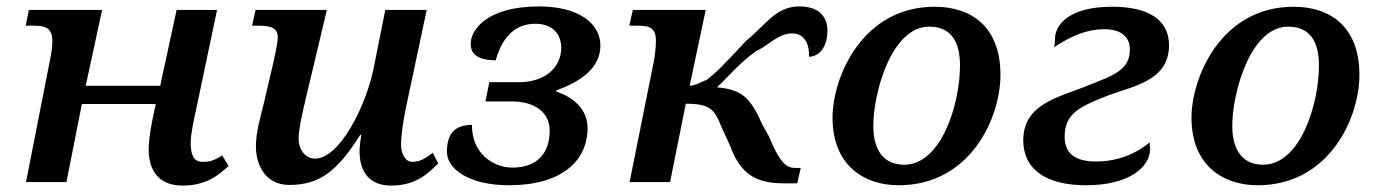

<svg xmlns="http://www.w3.org/2000/svg" viewBox="-20 -567 4287 598"><path d="M549 11C622 11 660 -21 692 -50L672 -83C643 -64 629 -63 610 -63C580 -63 574 -91 574 -123C574 -149 583 -190 590 -222L656 -536H530L479 -300H247L298 -536H70L60 -487H85C125 -487 143 -478 143 -438C143 -416 138 -396 139 -397L61 0H187L235 -243H465L454 -190C446 -150 443 -119 443 -102C443 -45 467 11 549 11Z M1198 11C1281 11 1317 -32 1345 -58L1328 -91C1303 -72 1287 -63 1264 -63C1239 -63 1229 -94 1229 -116C1229 -143 1235 -186 1244 -230L1309 -536H1180L1143 -351C1119 -236 1038 -73 961 -73C932 -73 910 -100 910 -135C910 -165 925 -230 934 -267L998 -536H776L765 -487H786C825 -487 845 -479 845 -451C845 -429 834 -387 830 -366L801 -242C792 -207 777 -154 777 -112C777 -54 806 9 881 9C975 9 1030 -33 1102 -147H1105C1100 -111 1100 -103 1100 -94C1100 -47 1119 11 1198 11Z M1566 10C1729 10 1810 -66 1810 -168C1810 -226 1767 -264 1712 -282V-285C1783 -311 1850 -352 1850 -425C1850 -493 1784 -547 1659 -547C1494 -547 1446 -472 1446 -431C1446 -397 1469 -380 1524 -379C1541 -441 1577 -493 1647 -493C1710 -493 1728 -451 1728 -419C1728 -356 1677 -311 1596 -311H1504L1492 -251H1575C1640 -251 1692 -221 1692 -160C1692 -94 1657 -45 1576 -45C1513 -45 1449 -92 1450 -178C1393 -178 1372 -147 1372 -94C1372 -41 1440 10 1566 10Z M2421 4H2463L2474 -44H2458C2427 -43 2407 -65 2375 -142L2354 -180C2319 -258 2295 -288 2213 -295C2242 -321 2277 -366 2335 -408C2371 -423 2403 -463 2447 -463C2483 -463 2501 -434 2500 -390C2533 -392 2557 -421 2557 -472C2557 -519 2526 -547 2470 -547C2395 -547 2364 -488 2304 -440C2235 -366 2214 -344 2181 -318C2167 -314 2147 -300 2128 -300L2178 -536H1951L1940 -487H1967C2005 -487 2023 -479 2023 -439C2023 -414 2018 -391 2019 -389L1941 0H2067L2116 -244C2194 -244 2206 -224 2226 -174L2253 -115C2284 -31 2327 4 2421 4Z M2779 10C3001 10 3096 -198 3096 -334C3096 -485 3004 -546 2891 -546C2664 -546 2573 -324 2573 -201C2573 -51 2672 10 2779 10ZM2796 -54C2734 -54 2700 -97 2700 -175C2700 -277 2756 -484 2874 -484C2937 -484 2970 -444 2970 -363C2970 -245 2913 -54 2796 -54Z M3562 -103C3562 -116 3558 -123 3565 -127L3566 -128C3565 -128 3566 -128 3565 -127C3522 -90 3464 -64 3393 -64C3322 -64 3296 -95 3296 -140C3296 -214 3341 -234 3432 -270C3509 -299 3621 -315 3621 -426C3621 -506 3556 -546 3444 -546C3302 -546 3266 -484 3266 -447C3266 -436 3265 -426 3263 -420C3299 -443 3352 -476 3420 -476C3483 -476 3499 -441 3499 -415C3501 -349 3445 -331 3374 -303C3284 -265 3167 -247 3167 -130C3167 -38 3240 10 3363 10C3494 10 3562 -45 3562 -103Z M3897 10C4119 10 4214 -198 4214 -334C4214 -485 4122 -546 4009 -546C3782 -546 3691 -324 3691 -201C3691 -51 3790 10 3897 10ZM3914 -54C3852 -54 3818 -97 3818 -175C3818 -277 3874 -484 3992 -484C4055 -484 4088 -444 4088 -363C4088 -245 4031 -54 3914 -54Z"/></svg>

Font: Noto Serif Semi
Style: Italic
Weight: 600
Italic angle: -12°
Designer: Monotype Design Team
Foundry: Monotype Imaging Inc.
Version: Version 1.901